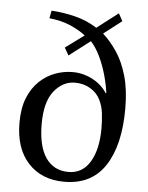

<svg xmlns="http://www.w3.org/2000/svg" viewBox="-55 -831 687 890"><g transform="rotate(5 288.0 -386.0)"><path d="M277 14Q172 14 109.5 -53.5Q47 -121 47 -241Q47 -309 66.5 -357Q86 -405 119 -436Q152 -467 192 -481.5Q232 -496 272 -496Q321 -496 364.5 -473.5Q408 -451 433 -412L436 -413Q431 -452 418.5 -496.5Q406 -541 387 -580.5Q368 -620 344 -646L246 -571L226 -606L313 -670Q282 -694 239.5 -712Q197 -730 143 -735L150 -771Q205 -768 261 -754Q317 -740 363 -710L462 -786L481 -751L397 -686Q433 -654 463 -609Q493 -564 511.5 -500Q530 -436 530 -348Q530 -178 467 -82Q404 14 277 14ZM293 -33Q358 -33 393 -91.5Q428 -150 428 -247Q428 -282 424 -316.5Q420 -351 406 -379Q391 -410 359.5 -429Q328 -448 288 -448Q231 -448 190.5 -397.5Q150 -347 150 -244Q150 -141 187 -87Q224 -33 293 -33Z"/></g></svg>

Font: Literata 36pt
Style: Regular
Weight: 400
Designer: Latin by Veronika Burian and Jose Scaglione. Greek by Irene Vlachou. Cyrillic by Vera Evstafieva.
Foundry: TypeTogether
Version: Version 3.002